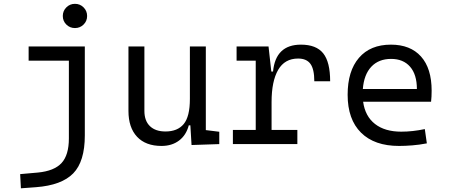

<svg xmlns="http://www.w3.org/2000/svg" viewBox="-20 -764 2384 1018"><path d="M90.8 234.4 86.9 159.2 180.7 150.9Q267.6 142.6 306.4 100.3Q345.2 58.1 345.2 -30.3V-442.4H131.8V-517.6H429.7V-45.9Q429.7 92.3 368.2 155.3Q306.6 218.3 170.9 228.5ZM377.4 -615.2Q350.6 -615.2 331.8 -633.8Q313 -652.3 313 -679.2Q313 -706.1 331.8 -724.9Q350.6 -743.7 377.4 -743.7Q404.3 -743.7 423.1 -724.9Q441.9 -706.1 441.9 -679.2Q441.9 -652.3 423.1 -633.8Q404.3 -615.2 377.4 -615.2Z M836.4 9.8Q752.4 9.8 706.8 -38.8Q661.1 -87.4 661.1 -175.8V-517.6H745.6V-175.8Q745.6 -123.5 774.9 -95.2Q804.2 -66.9 857.4 -66.9Q921.4 -66.9 954.1 -106.4Q986.8 -146 986.8 -239.3V-517.6H1071.3V-74.2L1142.6 -65.4V0L995.6 4.9L989.3 -99.6H981Q967.3 -47.4 929.4 -18.8Q891.6 9.8 836.4 9.8Z M1419.9 -222.7V-75.2H1556.6V0H1214.8V-75.2H1335.9V-442.4H1234.4V-517.6H1403.8L1418.5 -384.8H1427.7Q1441.4 -527.3 1575.7 -527.3Q1656.7 -527.3 1693.6 -481.4Q1730.5 -435.5 1730.5 -333H1646.5Q1646.5 -397 1626 -425.3Q1605.5 -453.6 1560.5 -453.6Q1489.7 -453.6 1454.8 -393.6Q1419.9 -333.5 1419.9 -222.7Z M2095.7 9.8Q1965.3 9.8 1894.3 -60.5Q1823.2 -130.9 1823.2 -261.7Q1823.2 -387.7 1883.3 -457.5Q1943.4 -527.3 2052.7 -527.3Q2155.8 -527.3 2212.2 -464.4Q2268.6 -401.4 2268.6 -283.2Q2268.6 -250.5 2265.6 -224.6H1905.3Q1916 -147.5 1968.3 -106.7Q2020.5 -65.9 2107.4 -65.9Q2168 -65.9 2232.4 -79.6L2243.2 -3.9Q2203.1 3.9 2165.5 6.8Q2127.9 9.8 2095.7 9.8ZM1903.8 -292H2190.4Q2190.4 -368.7 2154.3 -410.2Q2118.2 -451.7 2053.7 -451.7Q1987.8 -451.7 1948.7 -410.2Q1909.7 -368.7 1903.8 -292Z"/></svg>

Font: CaskaydiaMono NF SemiLight
Style: Regular
Weight: 350
Designer: Aaron Bell
Foundry: Saja Typeworks
Version: Version 2111.001; ttfautohint (v1.8.4);Nerd Fonts 3.1.1